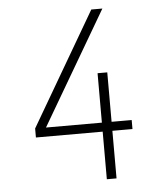

<svg xmlns="http://www.w3.org/2000/svg" viewBox="-53 -781 705 828"><g transform="rotate(-5 300.0 -367.5)"><path d="M376 0V-206H87V-245L373 -735H421L134 -245H376V-459H418V-245H505V-206H418V0Z"/></g></svg>

Font: Iosevka Extralight Extended
Style: Regular
Weight: 200
Width: 7
Monospace: yes
Designer: Belleve Invis
Foundry: Belleve Invis
Version: Version 32.5.0; ttfautohint (v1.8.4)